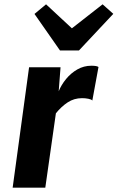

<svg xmlns="http://www.w3.org/2000/svg" viewBox="-20 -868 544 888"><path d="M38.5 0 114.5 -557H260L251.5 -446Q263.5 -475.5 285.5 -502.5Q307.5 -529.5 337.5 -546.8Q367.5 -564 402.5 -564Q428.5 -564 435.5 -558L407 -403Q402.5 -408.5 388.5 -411.2Q374.5 -414 359.5 -414Q322.5 -414 293 -394.5Q263.5 -375 238.5 -344L189.5 0ZM257.5 -634.5 139.5 -803.5 193 -848 312.5 -737 454.5 -848 504 -804 345 -634.5Z"/></svg>

Font: Merriweather Sans Italic
Style: Bold
Weight: 700
Italic angle: -7.5°
Designer: Eben Sorkin
Foundry: Eben Sorkin
Version: Version 1.008; ttfautohint (v1.7.19-72a1) -l 8 -r 50 -G 200 